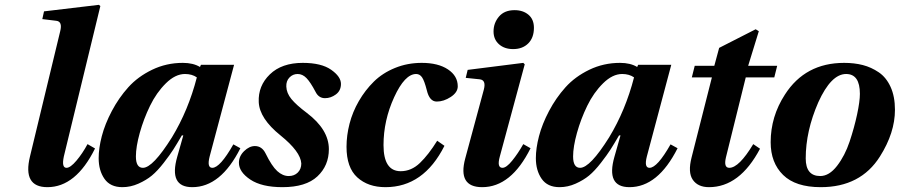

<svg xmlns="http://www.w3.org/2000/svg" viewBox="-20 -762 3721 794"><path d="M104 -115 229 -633Q239 -673 213 -676L155 -683L162 -715L389 -742L395 -737L244 -115Q234 -68 255 -68Q271 -68 296 -97.5Q321 -127 342 -166L373 -148Q294 12 176 12Q73 12 104 -115Z M388 -108Q388 -149 401 -199Q414 -249 442.5 -303Q471 -357 510.5 -401Q550 -445 609 -473.5Q668 -502 736 -502Q779 -502 807 -485L811 -494H948L847 -115Q835 -68 858 -68Q890 -68 945 -165L974 -149Q893 12 775 12Q677 12 713 -114L738 -202H732Q711 -166 697 -144Q683 -122 657 -88.5Q631 -55 608 -36Q585 -17 552.5 -2.5Q520 12 486 12Q436 12 412 -22.5Q388 -57 388 -108ZM542 -115Q542 -68 571 -68Q612 -68 691 -194Q759 -306 794 -442Q774 -456 745 -456Q705 -456 666 -417.5Q627 -379 600.5 -324.5Q574 -270 558 -212.5Q542 -155 542 -115Z M968 -89Q968 -116 989.5 -137Q1011 -158 1034 -158Q1063 -158 1078 -128Q1104 -75 1126.5 -54.5Q1149 -34 1174 -34Q1197 -34 1211.5 -48.5Q1226 -63 1226 -86Q1223 -135 1140 -202Q1053 -272 1050 -340Q1047 -407 1096 -454.5Q1145 -502 1232 -502Q1309 -502 1349.5 -473.5Q1390 -445 1390 -415Q1390 -387 1369 -371.5Q1348 -356 1324 -356Q1298 -356 1285 -382Q1264 -422 1247.5 -439Q1231 -456 1211 -456Q1191 -456 1177 -441.5Q1163 -427 1164 -404Q1165 -377 1185 -352.5Q1205 -328 1249 -295Q1340 -226 1340 -145Q1340 -77 1292.5 -32.5Q1245 12 1148 12Q1062 12 1015 -19.5Q968 -51 968 -89Z M1413 -155Q1413 -202 1425.5 -250.5Q1438 -299 1464 -344Q1490 -389 1526 -424.5Q1562 -460 1613.5 -481Q1665 -502 1724 -502Q1792 -502 1832.5 -475Q1873 -448 1873 -405Q1873 -380 1844 -361Q1815 -342 1786 -342Q1756 -342 1745 -389Q1735 -428 1725.5 -442Q1716 -456 1701 -456Q1654 -456 1610 -360Q1566 -264 1566 -162Q1566 -54 1637 -54Q1681 -54 1716.5 -88Q1752 -122 1788 -180L1818 -159Q1732 12 1574 12Q1502 12 1457.5 -28.5Q1413 -69 1413 -155Z M2021 -632Q2021 -667 2043.5 -693.5Q2066 -720 2108 -720Q2143 -720 2165.5 -701Q2188 -682 2188 -647Q2188 -606 2164.5 -582.5Q2141 -559 2102 -559Q2066 -559 2043.5 -579Q2021 -599 2021 -632ZM1904 -107 1981 -392Q1991 -431 1964 -434L1906 -440L1914 -473L2144 -502L2150 -496L2047 -115Q2034 -68 2058 -68Q2074 -68 2098 -97.5Q2122 -127 2144 -166L2174 -149Q2094 12 1974 12Q1872 12 1904 -107Z M2196 -108Q2196 -149 2209 -199Q2222 -249 2250.5 -303Q2279 -357 2318.5 -401Q2358 -445 2417 -473.5Q2476 -502 2544 -502Q2587 -502 2615 -485L2619 -494H2756L2655 -115Q2643 -68 2666 -68Q2698 -68 2753 -165L2782 -149Q2701 12 2583 12Q2485 12 2521 -114L2546 -202H2540Q2519 -166 2505 -144Q2491 -122 2465 -88.5Q2439 -55 2416 -36Q2393 -17 2360.5 -2.5Q2328 12 2294 12Q2244 12 2220 -22.5Q2196 -57 2196 -108ZM2350 -115Q2350 -68 2379 -68Q2420 -68 2499 -194Q2567 -306 2602 -442Q2582 -456 2553 -456Q2513 -456 2474 -417.5Q2435 -379 2408.5 -324.5Q2382 -270 2366 -212.5Q2350 -155 2350 -115Z M2840 -111 2924 -442H2841L2853 -490H2934L2954 -564L3105 -641L3118 -633L3074 -490H3194L3182 -442H3064L2982 -111Q2972 -68 2996 -68Q3036 -68 3095 -166L3123 -147Q3039 12 2912 12Q2866 12 2845 -18.5Q2824 -49 2840 -111Z M3167 -174Q3167 -280 3226 -371Q3310 -502 3471 -502Q3513 -502 3548 -493Q3583 -484 3614 -463Q3645 -442 3663 -402.5Q3681 -363 3681 -308Q3681 -213 3619 -115Q3539 12 3374 12Q3270 12 3218.5 -38.5Q3167 -89 3167 -174ZM3312 -107Q3312 -34 3372 -34Q3409 -34 3441.5 -76Q3474 -118 3493.5 -176.5Q3513 -235 3524.5 -289Q3536 -343 3536 -374Q3536 -456 3479 -456Q3417 -456 3364 -339Q3312 -220 3312 -107Z"/></svg>

Font: Lingua Franca
Style: Bold Italic
Weight: 700
Italic angle: -13°
Version: Version 1.19